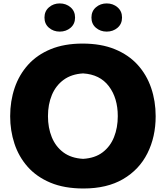

<svg xmlns="http://www.w3.org/2000/svg" viewBox="-20 -1080 962 1116"><path d="M465.3 15.6Q353.5 15.6 272.9 -18.3Q192.4 -52.2 140.6 -110.8Q88.9 -169.4 64 -245.1Q39.1 -320.8 39.1 -404.3Q39.1 -492.7 65.2 -569.3Q91.3 -646 143.6 -703.9Q195.8 -761.7 274.9 -794.2Q354 -826.7 460 -826.7Q567.9 -826.7 647.7 -793.9Q727.5 -761.2 780 -703.4Q832.5 -645.5 858.6 -568.8Q884.8 -492.2 884.8 -404.8Q884.8 -284.2 836.9 -189Q789.1 -93.8 695.6 -39.1Q602.1 15.6 465.3 15.6ZM462.9 -156.7Q531.7 -160.6 576.4 -194.6Q621.1 -228.5 642.8 -283.2Q664.6 -337.9 664.6 -404.8Q664.6 -510.7 612.5 -579.1Q560.5 -647.5 462.9 -653.3Q395.5 -649.4 350.1 -616.2Q304.7 -583 281.7 -528.3Q258.8 -473.6 258.8 -404.8Q258.8 -337.4 281 -282.7Q303.2 -228 348.4 -194.3Q393.6 -160.6 462.9 -156.7ZM511.5 -977.9Q511.5 -1015 537.5 -1037.5Q563.6 -1060.1 600.1 -1060.1Q637.2 -1060.1 663.2 -1037.5Q689.3 -1015 689.3 -977.9Q689.3 -940.9 663.2 -918.6Q637.2 -896.3 600.1 -896.3Q563.6 -896.3 537.5 -918.6Q511.5 -940.9 511.5 -977.9ZM238.5 -977.9Q238.5 -1015 264.6 -1037.5Q290.6 -1060.1 327.1 -1060.1Q364.2 -1060.1 390.3 -1037.5Q416.3 -1015 416.3 -977.9Q416.3 -940.9 390.3 -918.6Q364.2 -896.3 327.1 -896.3Q290.6 -896.3 264.6 -918.6Q238.5 -940.9 238.5 -977.9Z"/></svg>

Font: Pinar DS4 ExtraBold
Style: Regular
Weight: 800
Designer: Amin Abedi
Version: Version 3.000